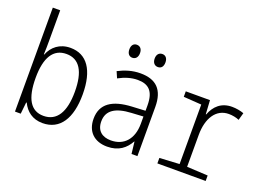

<svg xmlns="http://www.w3.org/2000/svg" viewBox="-109 -1034 1809 1319"><g transform="rotate(20 795.0 -375.0)"><path d="M283 10C410 10 476 -94 476 -269C476 -447 409 -542 289 -542C210 -542 157 -497 134 -437H131C133 -470 133 -510 133 -543V-760H79V0H121L130 -85H134C161 -29 209 10 283 10ZM272 -39C179 -39 133 -115 133 -267C133 -415 181 -493 277 -493C372 -493 419 -416 419 -268C419 -119 369 -39 272 -39Z M896 -623C921 -623 935 -640 935 -671C935 -700 920 -718 896 -718C872 -718 856 -701 856 -671C856 -641 872 -623 896 -623ZM709 -623C734 -623 749 -641 749 -671C749 -700 734 -718 709 -718C686 -718 671 -701 671 -671C671 -641 686 -623 709 -623ZM755 10C839 10 888 -31 919 -87H921L931 0H974V-359C974 -486 914 -542 801 -542C740 -542 689 -525 640 -500L660 -454C706 -479 752 -493 798 -493C876 -493 920 -456 920 -351V-312L823 -307C682 -300 603 -249 603 -139C603 -45 661 10 755 10ZM765 -39C701 -39 659 -72 659 -140C659 -221 720 -259 834 -265L920 -270V-217C920 -104 859 -39 765 -39Z M1120 0H1473V-40L1320 -48V-281C1320 -403 1373 -487 1466 -487C1491 -487 1520 -482 1542 -472L1557 -526C1533 -535 1500 -541 1470 -541C1391 -541 1344 -495 1320 -431H1317L1311 -532H1134V-492L1265 -483V-48L1120 -40Z"/></g></svg>

Font: Noto Sans Mono Condensed Light
Style: Regular
Weight: 300
Width: 3
Designer: Monotype Design Team
Foundry: Monotype Imaging Inc.
Version: Version 2.014